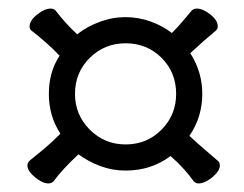

<svg xmlns="http://www.w3.org/2000/svg" viewBox="-20 -550 570 448"><path d="M378 -186Q333 -152 273 -152Q242 -152 214 -162.5Q186 -173 163 -190Q144 -172 130 -157Q116 -142 105 -127Q100 -122 93 -122Q79 -122 61.5 -136.5Q44 -151 44 -164Q44 -170 49 -175Q69 -191 85.5 -205Q102 -219 121 -238Q94 -279 94 -331Q94 -382 119 -420Q103 -437 84 -453.5Q65 -470 54 -478Q49 -482 49 -488Q49 -502 66.5 -516Q84 -530 98 -530Q106 -530 110 -525Q120 -512 132 -498.5Q144 -485 160 -470Q183 -488 212.5 -499Q242 -510 273 -510Q303 -510 331 -500Q359 -490 381 -473Q395 -487 406 -500Q417 -513 427 -525Q432 -530 439 -530Q453 -530 470.5 -516.5Q488 -503 488 -489Q488 -482 483 -478Q472 -469 455.5 -454.5Q439 -440 424 -426Q452 -382 452 -331Q452 -277 422 -233Q439 -217 459 -200Q479 -183 488 -175Q493 -171 493 -164Q493 -151 475.5 -136.5Q458 -122 443 -122Q437 -122 432 -127Q422 -141 409 -155.5Q396 -170 378 -186ZM391 -331Q391 -381 357 -415Q323 -449 273 -449Q224 -449 189.5 -415Q155 -381 155 -331Q155 -282 189.5 -247.5Q224 -213 273 -213Q323 -213 357 -247.5Q391 -282 391 -331Z"/></svg>

Font: Klee One SemiBold
Style: Regular
Weight: 600
Designer: Fontworks Inc.
Foundry: Fontworks Inc.
Version: Version 1.00;January 12, 2022;FontCreator 13.0.0.2683 64-bit